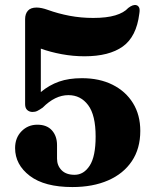

<svg xmlns="http://www.w3.org/2000/svg" viewBox="-20 -742 622 776"><path d="M41 -143.5Q41 -185 67 -211.5Q93 -238 131 -238Q169.5 -238 190 -215Q210.5 -192 210.5 -155.5V-100.5Q210.5 -73 228.8 -54.2Q247 -35.5 281.5 -35.5Q318.5 -35.5 342.5 -72.5Q366.5 -109.5 366.5 -190Q366.5 -277 336.2 -317.2Q306 -357.5 256.5 -357.5Q202.5 -357.5 152.5 -307Q139.5 -298 131 -293.8Q122.5 -289.5 111.5 -289.5Q99 -289.5 90.2 -297.2Q81.5 -305 81.5 -321V-664.5Q81.5 -686 92.8 -698.8Q104 -711.5 128 -711.5Q147 -711.5 173.5 -702Q215 -687 261.2 -678.2Q307.5 -669.5 356.5 -669.5Q411 -669.5 446 -680Q481 -690.5 498.5 -710Q518 -725 531.5 -721Q538.5 -719 542.2 -711.5Q546 -704 543 -686.5Q531.5 -593.5 476.2 -554Q421 -514.5 321.5 -514.5Q275.5 -514.5 229.5 -523Q183.5 -531.5 145 -545.5V-370Q179.5 -398.5 218.8 -412.2Q258 -426 311 -426Q382 -426 435 -399.5Q488 -373 517.5 -325.2Q547 -277.5 547 -213Q547 -141.5 513 -90.8Q479 -40 417.2 -13Q355.5 14 272.5 14Q160 14 100.5 -31.2Q41 -76.5 41 -143.5Z"/></svg>

Font: Fraunces 72pt S050
Style: Bold
Weight: 700
Version: Version 1.000; ttfautohint (v1.8.3)